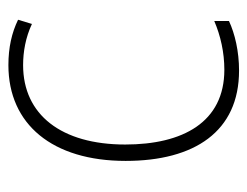

<svg xmlns="http://www.w3.org/2000/svg" viewBox="-86 -493 589 457"><g transform="rotate(-90 208.5 -264.5)"><path d="M269 10C315 10 357 0 387 -14V-49C352 -34 312 -25 271 -25C146 -25 93 -124 93 -261C93 -413 164 -504 282 -504C314 -504 348 -498 380 -483L390 -516C359 -531 324 -539 282 -539C141 -539 54 -434 54 -260C54 -96 124 10 269 10Z"/></g></svg>

Font: Noto Sans Malayalam SemiCondensed ExtraLight
Style: Regular
Weight: 200
Width: 4
Designer: Jelle Bosma - Monotype Design Team
Foundry: Monotype Imaging Inc.
Version: Version 2.104